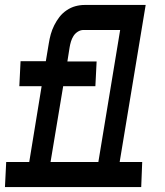

<svg xmlns="http://www.w3.org/2000/svg" viewBox="-44 -755 664 775"><path d="M-24 0 -19 -101H74L124 -407H34L39 -508H141L153 -580Q156 -599 161 -617Q166 -635 175 -653Q184 -671 196 -686.5Q208 -702 225 -713.5Q242 -725 260.5 -730Q279 -735 298 -735H354V-734V-733V-732V-730V-727V-725V-722L353 -719V-716V-708V-704V-700L352 -695V-690V-684L351 -667V-661L350 -654V-647V-634H293Q281 -634 270 -627Q259 -620 252.5 -609.5Q246 -599 242.5 -587.5Q239 -576 237 -564L228 -507H346L341 -407H211L160 -101H240L235 0ZM235 0 240 -101H353L441 -634H350V-647V-654L351 -661V-667L352 -685V-690V-695L353 -700V-704V-708V-716V-719L354 -722V-725V-727V-730V-732V-733V-734V-735H544L439 -101H530L526 0Z"/></svg>

Font: Iosevka Curly Slab ExObl
Style: Bold
Weight: 700
Width: 7
Italic angle: -9°
Monospace: yes
Designer: Belleve Invis
Foundry: Belleve Invis
Version: Version 11.0.0; ttfautohint (v1.8.3)